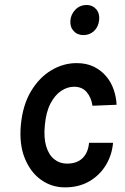

<svg xmlns="http://www.w3.org/2000/svg" viewBox="-20 -756 514 788"><path d="M246.5 13Q192 13 148.2 -18.2Q104.5 -49.5 81.5 -107Q58.5 -164.5 65.5 -242Q73 -324 106.8 -380.8Q140.5 -437.5 190 -467.2Q239.5 -497 294.5 -497Q335 -497 365 -482.2Q395 -467.5 415.5 -443.2Q436 -419 446.5 -388.5Q457 -358 458.5 -326L359.5 -322Q354.5 -356 335.8 -378Q317 -400 284 -400Q256.5 -400 231 -383Q205.5 -366 187.2 -331.2Q169 -296.5 164 -242Q159 -191 169.5 -155.8Q180 -120.5 202.5 -102.5Q225 -84.5 255 -84.5Q296 -84.5 319 -107.2Q342 -130 345.5 -170H444Q439.5 -119 414 -77.5Q388.5 -36 346 -11.5Q303.5 13 246.5 13ZM322.5 -612Q297 -612 281.8 -629.2Q266.5 -646.5 269 -672.5Q271 -697.5 289.5 -716.5Q308 -735.5 336 -735.5Q359.5 -735.5 374.5 -718.5Q389.5 -701.5 387 -674.5Q384 -645.5 366 -628.8Q348 -612 322.5 -612Z"/></svg>

Font: Karla SemiBold
Style: Italic
Weight: 600
Italic angle: -8°
Designer: Jonathan Pinhorn
Version: Version 2.004;gftools[0.9.33]